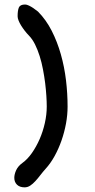

<svg xmlns="http://www.w3.org/2000/svg" viewBox="-20 -743 418 846"><path d="M43 40.5Q43 24.9 51.3 6.8Q59.6 -11.2 78.6 -24.9Q101.1 -41 120.6 -68.8Q140.1 -96.7 154.8 -130.4Q169.4 -164.1 177.7 -201.2Q186 -238.3 186 -273.4Q186 -293.5 184.3 -320.3Q182.6 -347.2 179 -376.7Q175.3 -406.2 169.4 -437Q163.6 -467.8 154.8 -495.8Q146 -523.9 134.3 -547.4Q122.6 -570.8 107.4 -586.4Q97.7 -596.2 88.9 -607.7Q80.1 -619.1 73 -630.6Q65.9 -642.1 61.8 -652.6Q57.6 -663.1 57.6 -671.4Q57.6 -696.8 63.2 -710Q68.8 -723.1 90.8 -723.1Q97.7 -723.1 107.7 -718.3Q117.7 -713.4 126.5 -707.5Q136.7 -700.7 147.5 -691.9Q183.1 -655.8 207.8 -607.4Q232.4 -559.1 248 -503.9Q263.7 -448.7 270.8 -389.6Q277.8 -330.6 277.8 -273.4Q277.8 -236.8 270.8 -198.5Q263.7 -160.2 251 -123.8Q238.3 -87.4 220.5 -55.2Q202.6 -22.9 181.2 0.5Q168.9 14.2 157.7 28.8Q146.5 43.5 135.5 55.4Q124.5 67.4 113 75Q101.6 82.5 88.4 82.5Q66.9 82.5 54.9 70.8Q43 59.1 43 40.5Z"/></svg>

Font: Short Stack
Style: Regular
Weight: 400
Designer: James Grieshaber
Foundry: James Grieshaber
Version: Version 1.002